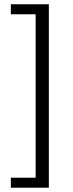

<svg xmlns="http://www.w3.org/2000/svg" viewBox="-20 -728 343 900"><path d="M147 105V-661.1H30.8V-708H209V151.9H30.8V105Z"/></svg>

Font: Pyidaungsu ZawDecode
Style: Regular
Weight: 400
Designer: Sun Tun
Foundry: Your Own Font Foundry
Version: Version 2.50